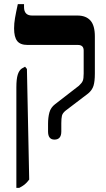

<svg xmlns="http://www.w3.org/2000/svg" viewBox="-20 -667 510 927"><path d="M243 7Q212 7 212 -32V-69Q212 -100 218.5 -124Q225 -148 246 -164L361 -253Q375 -266 379.5 -276.5Q384 -287 384 -312V-423Q384 -450 356 -450H113Q78 -450 63 -469Q48 -488 48 -530Q48 -554 52.5 -580Q57 -606 66 -647H96V-633Q96 -592 135 -592H354Q395 -592 416.5 -568Q438 -544 438 -491V-312Q438 -274 431.5 -253Q425 -232 406 -216L297 -133Q282 -121 279 -108Q276 -95 276 -72V-32Q276 7 243 7ZM59 240V-245Q59 -285 65.5 -306Q72 -327 85 -336L101 -345L110 -334L121 200Q109 216 98 224.5Q87 233 73 240Z"/></svg>

Font: Noto Serif Hebrew Condensed
Style: Bold
Weight: 700
Width: 3
Designer: Monotype Design Team
Foundry: Monotype Imaging Inc.
Version: Version 2.004; ttfautohint (v1.8.4.7-5d5b)